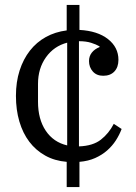

<svg xmlns="http://www.w3.org/2000/svg" viewBox="-20 -649 556 783"><path d="M252 11Q203 7 164.5 -14.5Q126 -36 99.5 -71Q73 -106 59 -153.5Q45 -201 45 -258Q45 -315 60 -361.5Q75 -408 102 -442.5Q129 -477 167 -498Q205 -519 252 -525V-629H304V-527Q378 -523 420.5 -489.5Q463 -456 463 -405Q463 -375 446.5 -357.5Q430 -340 401 -340Q374 -340 358.5 -357.5Q343 -375 343 -400Q343 -420 354.5 -434.5Q366 -449 386 -457V-460Q372 -468 351.5 -474.5Q331 -481 302 -481V-52Q359 -54 391.5 -79.5Q424 -105 444 -144L476 -123Q467 -99 452.5 -76.5Q438 -54 417 -35.5Q396 -17 368 -4.5Q340 8 304 11V114H252ZM254 -475Q200 -461 167.5 -415.5Q135 -370 135 -307V-234Q135 -163 166.5 -116Q198 -69 254 -56Z"/></svg>

Font: IBM Plex Serif
Style: Regular
Weight: 400
Designer: Mike Abbink, Paul van der Laan, Pieter van Rosmalen
Foundry: Bold Monday
Version: Version 3.001